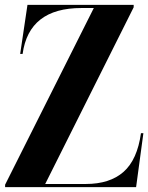

<svg xmlns="http://www.w3.org/2000/svg" viewBox="-20 -770 610 790"><path d="M1 0V-10L366 -737H315Q99 -737 73 -548H63L93 -750H530V-740L166 -13H333Q432 -13 488.5 -63Q545 -113 560 -222H570L540 0Z"/></svg>

Font: Gloock
Style: Regular
Weight: 400
Designer: Duarte Pinto
Foundry: Duarte Pinto
Version: Version 1.000